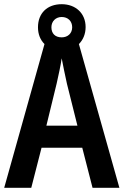

<svg xmlns="http://www.w3.org/2000/svg" viewBox="-20 -895 589 915"><path d="M421 0H549L356 -685C376 -705 388 -733 388 -766C388 -832 340 -875 274 -875C205 -875 161 -832 161 -765C161 -732 172 -705 192 -685L0 0H129L178 -191H372ZM274 -717C242 -717 225 -736 225 -765C225 -794 246 -814 274 -814C304 -814 324 -794 324 -765C324 -736 303 -717 274 -717ZM299 -496 349 -296H201L250 -497C258 -533 269 -582 274 -617C280 -583 291 -534 299 -496Z"/></svg>

Font: Noto Sans Thai Cond SemBd
Style: Regular
Weight: 600
Width: 3
Designer: Monotype Design Team
Foundry: Monotype Imaging Inc.
Version: Version 2.002